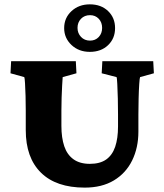

<svg xmlns="http://www.w3.org/2000/svg" viewBox="-20 -855 756 884"><path d="M31.2 -573.2H329.1L332 -517.6L268.6 -500Q267.6 -486.3 266.1 -460.9Q264.6 -435.5 263.7 -405.3Q262.7 -375 262.7 -345.7V-275.4Q262.7 -220.7 275.9 -181.6Q289.1 -142.6 318.4 -121.6Q347.7 -100.6 393.6 -100.6Q440.4 -100.6 468.8 -120.6Q497.1 -140.6 510.3 -179.2Q523.4 -217.8 523.4 -272.5V-328.1Q523.4 -362.3 522.5 -400.9Q521.5 -439.5 520 -468.3Q518.6 -497.1 516.6 -500L448.2 -517.6L451.2 -573.2H685.5L688.5 -517.6L625 -500Q623 -497.1 621.1 -468.3Q619.1 -439.5 618.2 -400.9Q617.2 -362.3 617.2 -328.1V-249Q617.2 -174.8 588.4 -116.2Q559.6 -57.6 504.4 -24.4Q449.2 8.8 370.1 8.8Q238.3 8.8 168.5 -60.1Q98.6 -128.9 98.6 -255.9V-345.7Q98.6 -378.9 97.7 -413.1Q96.7 -447.3 95.2 -471.7Q93.8 -496.1 91.8 -500L28.3 -517.6ZM393.6 -616.2Q342.8 -616.2 309.1 -647.9Q275.4 -679.7 275.4 -725.6Q275.4 -772.5 309.1 -803.7Q342.8 -835 393.6 -835Q445.3 -835 477.5 -804.2Q509.8 -773.4 509.8 -725.6Q509.8 -677.7 477.5 -647Q445.3 -616.2 393.6 -616.2ZM394.5 -668Q418.9 -668 434.6 -684.6Q450.2 -701.2 450.2 -726.6Q450.2 -752 434.6 -768.6Q418.9 -785.2 394.5 -785.2Q369.1 -785.2 353 -768.6Q336.9 -752 336.9 -726.6Q336.9 -702.1 353 -685.1Q369.1 -668 394.5 -668Z"/></svg>

Font: Crimson Pro Black
Style: Regular
Weight: 900
Designer: Jacques Le Bailly
Foundry: Baron von Fonthausen
Version: Version 1.003